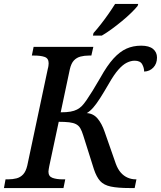

<svg xmlns="http://www.w3.org/2000/svg" viewBox="-41 -951 814 971"><path d="M-21 0 -13 -44H0Q23 -44 42.5 -49Q62 -54 76 -69Q90 -84 97 -114L201 -604Q203 -610 204 -618.5Q205 -627 205 -631Q205 -656 185 -663Q165 -670 133 -670H120L129 -714H431L421 -670H408Q386 -670 366.5 -665Q347 -660 333 -645.5Q319 -631 312 -600L266 -383Q296 -383 315.5 -386.5Q335 -390 348.5 -397Q362 -404 372 -414Q383 -425 396.5 -444.5Q410 -464 427 -491.5Q444 -519 466 -557Q501 -620 533 -655Q565 -690 598.5 -705Q632 -720 673 -720Q713 -720 733 -703.5Q753 -687 753 -660Q753 -629 734.5 -609.5Q716 -590 688 -589Q688 -608 678 -626Q668 -644 640 -644Q621 -644 600.5 -634Q580 -624 557.5 -598.5Q535 -573 509 -527Q484 -484 465.5 -455Q447 -426 431 -407.5Q415 -389 398 -379Q431 -377 452.5 -351.5Q474 -326 488 -285L545 -122Q555 -95 570 -78Q585 -61 604.5 -52.5Q624 -44 646 -44H649L640 0H616Q555 0 519.5 -7.5Q484 -15 465.5 -35.5Q447 -56 434 -95L380 -266Q373 -289 365 -302.5Q357 -316 343.5 -323Q330 -330 309 -332.5Q288 -335 256 -335L208 -110Q207 -104 205.5 -96Q204 -88 204 -83Q204 -59 224.5 -51.5Q245 -44 276 -44H289L280 0ZM432 -784Q450 -804 469.5 -829Q489 -854 507.5 -880.5Q526 -907 541 -931H658L655 -921Q643 -906 622.5 -886Q602 -866 576 -844.5Q550 -823 524 -804Q498 -785 474 -771H429Z"/></svg>

Font: ET Text
Style: Italic
Weight: 470
Italic angle: -12°
Designer: Monotype Design Team
Foundry: Monotype Imaging Inc.
Version: Version 2.009